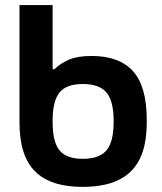

<svg xmlns="http://www.w3.org/2000/svg" viewBox="-20 -730 639 759"><path d="M560.1 -244.1Q560.1 -114.7 497.8 -53Q435.5 8.8 307.1 8.8Q179.7 8.8 118.4 -52.7Q57.1 -114.3 57.1 -244.1V-710H188V-456.1H194.8Q220.2 -480.5 253.7 -494.6Q287.1 -508.8 341.8 -508.8Q451.7 -508.8 505.9 -448.5Q560.1 -388.2 560.1 -255.9ZM188 -248Q188 -168.5 215.6 -135.3Q243.2 -102.1 307.1 -102.1Q372.1 -102.1 400.6 -135.3Q429.2 -168.5 429.2 -248V-252Q429.2 -331.5 400.6 -364.7Q372.1 -397.9 307.1 -397.9Q243.2 -397.9 215.6 -364.7Q188 -331.5 188 -252Z"/></svg>

Font: LT Wave Text Bold
Style: Regular
Weight: 700
Designer: Daniel Lyons
Version: Version 2.5 (Glyphs App)